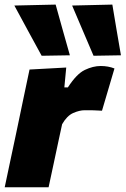

<svg xmlns="http://www.w3.org/2000/svg" viewBox="-25 -796 534 816"><path d="M-5 0Q6 -52.5 16.5 -101.8Q27 -151 40.5 -214.5L51 -264.5Q62.5 -321 75 -379.5Q87.5 -438 100.5 -500.5L256.5 -509L248.5 -424.5H263.5Q300.5 -482 335.5 -498.8Q370.5 -515.5 403 -515.5Q435 -515.5 461.5 -505L408.5 -325.5Q388.5 -327 372 -327.2Q355.5 -327.5 335 -327.5Q313 -327.5 286.2 -315.8Q259.5 -304 239 -268L225 -203.5Q213.5 -149 203.2 -101.2Q193 -53.5 181.5 0ZM152 -559Q124 -610 95 -663.5Q66 -717 36 -772.5L211.5 -776.5Q226.5 -722.5 241.5 -668.8Q256.5 -615 272 -561ZM372.5 -559Q350.5 -610.5 327.8 -663.8Q305 -717 281.5 -772.5L452.5 -776.5Q461.5 -722.5 470.5 -668.8Q479.5 -615 489 -561Z"/></svg>

Font: Commissioner ExtraBold
Style: Italic
Weight: 800
Italic angle: -12°
Designer: Kostas Bartsokas
Foundry: Kostas Bartsokas
Version: Version 1.000; ttfautohint (v1.8.3)